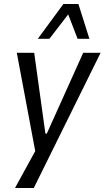

<svg xmlns="http://www.w3.org/2000/svg" viewBox="-20 -760 523 960"><path d="M55 180 163 -17V32L64 -496H151L207 -92H214L396 -496H483L149 180ZM169 -566 297 -740H372L427 -566H368L321 -688L227 -566Z"/></svg>

Font: Nunito Sans 7pt Condensed
Style: Italic
Weight: 400
Width: 3
Italic angle: -9°
Designer: Vernon Adams
Foundry: Vernon Adams
Version: Version 3.101;gftools[0.9.27]